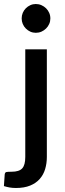

<svg xmlns="http://www.w3.org/2000/svg" viewBox="-56 -756 324 957"><path d="M177.5 -510V26.5Q177.5 58.5 169 86.8Q160.5 115 142 136Q123.5 157 94.2 169Q65 181 23.5 181Q6 181 -8 178.5Q-22 176 -36.5 171.5L-32.5 113Q-31 103 -24.2 101.5Q-17.5 100 1.5 100Q39.5 100 54.8 83.2Q70 66.5 70 26.5V-510ZM195 -664Q195 -649.5 189.2 -636.5Q183.5 -623.5 173.5 -613.8Q163.5 -604 150.5 -598.2Q137.5 -592.5 122.5 -592.5Q108 -592.5 95.2 -598.2Q82.5 -604 72.8 -613.8Q63 -623.5 57.5 -636.5Q52 -649.5 52 -664Q52 -679 57.5 -692Q63 -705 72.8 -714.8Q82.5 -724.5 95.2 -730.2Q108 -736 122.5 -736Q137.5 -736 150.5 -730.2Q163.5 -724.5 173.5 -714.8Q183.5 -705 189.2 -692Q195 -679 195 -664Z"/></svg>

Font: Lato 2
Style: Regular
Weight: 600
Designer: Lukasz Dziedzic with Adam Twardoch and Botio Nikoltchev
Foundry: tyPoland Lukasz Dziedzic
Version: Version 2.015; 2015-08-06; http://www.latofonts.com/